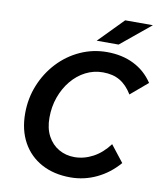

<svg xmlns="http://www.w3.org/2000/svg" viewBox="-100 -1009 938 1105"><g transform="rotate(10 369.5 -456.5)"><path d="M591 -214 667 -117Q612 -53 539.5 -18.5Q467 16 387 16Q290 16 218 -23Q146 -62 106.5 -133.5Q67 -205 67 -302Q67 -390 98.5 -467.5Q130 -545 185.5 -604.5Q241 -664 314.5 -697.5Q388 -731 471 -731Q559 -731 627.5 -697Q696 -663 739 -598L639 -513Q608 -564 567 -588Q526 -612 468 -612Q414 -612 367 -588Q320 -564 284.5 -521Q249 -478 229 -422Q209 -366 209 -302Q209 -239 233 -194.5Q257 -150 298 -126.5Q339 -103 389 -103Q445 -103 497.5 -131Q550 -159 591 -214ZM400 -785 541 -929H703L528 -785Z"/></g></svg>

Font: Wix Madefor Text
Style: Bold Italic
Weight: 700
Italic angle: -12°
Designer: Dalton Maag Ltd
Foundry: Dalton Maag Ltd
Version: Version 3.100